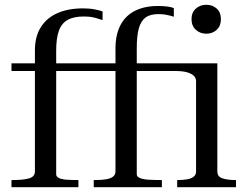

<svg xmlns="http://www.w3.org/2000/svg" viewBox="-20 -783 1030 803"><path d="M28 -518H370V-486H28ZM365 -518H728V-486H365ZM463 -66V-582Q463 -625 475 -658Q487 -691 509.5 -713Q532 -735 565 -746.5Q598 -758 640 -758Q663 -758 681 -755.5Q699 -753 707 -749V-713Q701 -715 692 -717.5Q683 -720 670.5 -722Q658 -724 642 -724Q608 -724 588.5 -709.5Q569 -695 560.5 -664Q552 -633 552 -582V-54Q552 -44 565 -38.5Q578 -33 600.5 -31.5Q623 -30 651 -30H657V0H372V-30H378Q404 -30 423 -33Q442 -36 452.5 -44Q463 -52 463 -66ZM215 -54Q215 -44 226.5 -38.5Q238 -33 258 -31.5Q278 -30 302 -30H308V0H28V-30H34Q77 -30 101.5 -37Q126 -44 126 -66V-572Q126 -630 150.5 -669Q175 -708 220 -728Q265 -748 328 -748Q355 -748 377.5 -743.5Q400 -739 409 -735V-699Q397 -703 378 -708.5Q359 -714 330 -714Q288 -714 262.5 -699.5Q237 -685 226 -653.5Q215 -622 215 -572ZM843 -642Q817 -642 799 -658.5Q781 -675 781 -703Q781 -731 799 -747Q817 -763 843 -763Q869 -763 886.5 -747Q904 -731 904 -703Q904 -675 886.5 -658.5Q869 -642 843 -642ZM800 -66V-443Q800 -454 794 -462Q788 -470 776.5 -475.5Q765 -481 750 -483.5Q735 -486 717 -486H709V-518H889V-66Q889 -44 910.5 -37Q932 -30 965 -30H967V0H721V-30H723Q745 -30 762.5 -33Q780 -36 790 -44Q800 -52 800 -66Z"/></svg>

Font: Roboto Serif 144pt
Style: Regular
Weight: 400
Version: Version 1.008